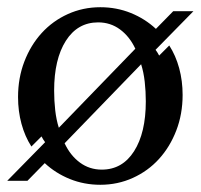

<svg xmlns="http://www.w3.org/2000/svg" viewBox="-20 -501 556 532"><path d="M258 -481Q303 -481 342.5 -465Q382 -449 412 -421L460 -470H516L411 -363Q414 -359 416.5 -355Q419 -351 421 -347L449 -375Q467 -347 476.5 -312Q486 -277 486 -238Q486 -185 468.5 -139.5Q451 -94 420.5 -60.5Q390 -27 348 -8Q306 11 258 11Q213 11 173.5 -5Q134 -21 104 -49L56 0H0L105 -107Q102 -111 99.5 -115Q97 -119 95 -123L67 -95Q49 -123 39.5 -158Q30 -193 30 -232Q30 -285 47.5 -330.5Q65 -376 95.5 -409.5Q126 -443 168 -462Q210 -481 258 -481ZM130 -250Q130 -222 133 -195.5Q136 -169 143 -147L355 -366Q339 -400 312.5 -419.5Q286 -439 252 -439Q195 -439 162.5 -388Q130 -337 130 -250ZM262 -31Q319 -31 351.5 -82Q384 -133 384 -220Q384 -248 381 -274.5Q378 -301 371 -323L159 -104Q175 -70 201.5 -50.5Q228 -31 262 -31Z"/></svg>

Font: Redaction
Style: Regular
Weight: 400
Designer: Jeremy Mickel / Forest Young
Foundry: MCKL
Version: Version 2.001; Redaction